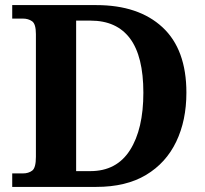

<svg xmlns="http://www.w3.org/2000/svg" viewBox="-20 -734 807 754"><path d="M28 0V-53H70Q92 -53 106.5 -64Q121 -75 121 -118V-600Q121 -640 106 -650.5Q91 -661 70 -661H28V-714H358Q524 -714 618 -627Q712 -540 712 -370Q712 -261 672 -177.5Q632 -94 553.5 -47Q475 0 358 0ZM335 -62Q438 -62 490.5 -144.5Q543 -227 543 -370Q543 -513 490.5 -583Q438 -653 336 -653H279V-62Z"/></svg>

Font: Noto Serif Bengali
Style: Bold
Weight: 700
Designer: Juan Bruce, Universal Thirst, Indian Type Foundry and the Monotype Design Team.
Foundry: Monotype Imaging Inc.
Version: Version 2.003; ttfautohint (v1.8.4.7-5d5b)